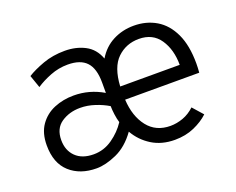

<svg xmlns="http://www.w3.org/2000/svg" viewBox="-91 -679 1038 846"><g transform="rotate(-20 427.5 -255.5)"><path d="M232.5 12Q155.5 12 107.5 -31.2Q59.5 -74.5 59.5 -158Q59.5 -215.5 85.5 -252.5Q111.5 -289.5 153.8 -307Q196 -324.5 245.5 -324.5Q319.5 -324.5 383.5 -286.5V-335.5Q383.5 -401 355.2 -431.2Q327 -461.5 267.5 -461.5Q225 -461.5 185.5 -446Q146 -430.5 117 -411L96.5 -470Q126.5 -489 173.2 -506Q220 -523 276 -523Q328.5 -523 370 -501.5Q411.5 -480 429.5 -431Q457.5 -477.5 502 -500.2Q546.5 -523 599.5 -523Q658 -523 704 -495.8Q750 -468.5 776.2 -412.8Q802.5 -357 802.5 -272Q802.5 -251.5 800.5 -229.5H453Q457.5 -150 496 -101.2Q534.5 -52.5 602 -52.5Q631.5 -52.5 661.2 -63.2Q691 -74 716 -97.5L758.5 -49.5Q731.5 -24 690.8 -6Q650 12 599.5 12Q538 12 492.2 -16.5Q446.5 -45 420 -91.5Q379 -34.5 326.8 -11.2Q274.5 12 232.5 12ZM452.5 -291.5H731.5Q731.5 -363 698.5 -411.8Q665.5 -460.5 600.5 -460.5Q540.5 -460.5 499 -420.5Q457.5 -380.5 452.5 -291.5ZM241.5 -50.5Q289.5 -50.5 329.8 -78.8Q370 -107 395 -145.5Q389.5 -162.5 386.5 -185.5Q383.5 -208.5 383.5 -224.5Q356.5 -241 322.2 -252.2Q288 -263.5 253.5 -263.5Q203 -263.5 165.2 -238Q127.5 -212.5 127.5 -158Q127.5 -109.5 157.5 -80Q187.5 -50.5 241.5 -50.5Z"/></g></svg>

Font: Overpass Light
Style: Regular
Weight: 300
Designer: Delve Withrington, Dave Bailey, Thomas Jockin
Foundry: Delve Fonts LLC
Version: Version 4.000; ttfautohint (v1.8.3)